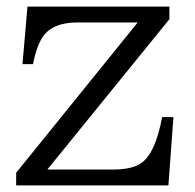

<svg xmlns="http://www.w3.org/2000/svg" viewBox="-20 -560 590 580"><path d="M63 -540H491.7V-502L123 -47.9H322.8Q377 -47.9 405.3 -66.4Q449.2 -95.2 469.7 -206.1H503.9L488.8 0H28.8V-38.1L396 -492.2H213.9Q136.2 -492.2 107.4 -445.8Q90.3 -419.4 79.6 -366.2H47.9Z"/></svg>

Font: BIZ UDPMincho
Style: Regular
Weight: 400
Designer: TypeBank Co., Ltd.
Foundry: Morisawa Inc.
Version: Version 1.06